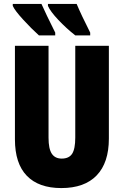

<svg xmlns="http://www.w3.org/2000/svg" viewBox="-20 -947 629 977"><path d="M534 -242Q534 -119 472 -54.5Q410 10 292 10Q177 10 116.5 -52.5Q56 -115 56 -238V-714H227V-246Q227 -190 243.5 -165Q260 -140 294 -140Q331 -140 347 -164.5Q363 -189 363 -247V-714H534ZM261 -781V-767H178Q140 -801 97.5 -847.5Q55 -894 45 -917V-927H191Q213 -877 261 -781ZM439 -781V-767H363Q317 -803 276.5 -846Q236 -889 224 -917V-927H370Q393 -872 439 -781Z"/></svg>

Font: Noto Sans UI CondBlack
Style: Regular
Weight: 900
Width: 3
Designer: Monotype Design Team
Foundry: Monotype Imaging Inc.
Version: Version 1.001